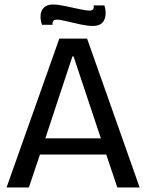

<svg xmlns="http://www.w3.org/2000/svg" viewBox="-20 -831 648 851"><path d="M9 0 243 -660H366L599 0H500L451 -146H157L108 0ZM301 -581 181 -218H427L306 -581ZM391 -716Q368 -716 335.5 -723Q303 -730 274 -737Q245 -744 232 -744Q210 -744 213 -721H166Q153 -762 166.5 -786.5Q180 -811 215 -811Q237 -811 269.5 -804Q302 -797 332.5 -790.5Q363 -784 376 -784Q399 -784 395 -807H443Q454 -769 442 -742.5Q430 -716 391 -716Z"/></svg>

Font: Bricolage Grotesque 48pt
Style: Regular
Weight: 400
Designer: Mathieu Triay
Foundry: Atelier Triay
Version: Version 1.000; ttfautohint (v1.8.4.7-5d5b);gftools[0.9.32]